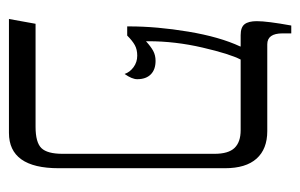

<svg xmlns="http://www.w3.org/2000/svg" viewBox="-144 -544 687 440"><g transform="rotate(90 200.0 -323.5)"><path d="M365 -495V-114Q365 0 284 0H23L34 -61H270Q306 -61 319 -74.5Q332 -88 332 -123V-471Q332 -503 318.5 -517Q305 -531 278 -531H116Q103 -506 88.5 -443.5Q74 -381 74 -320V-314Q86 -325 96 -330.5Q106 -336 119 -336Q139 -336 150 -325Q161 -314 161 -294Q161 -282 149 -265Q145 -277 133.5 -285.5Q122 -294 107 -294Q93 -294 83 -288.5Q73 -283 61 -271H40V-275Q40 -339 52 -411Q64 -483 86 -530V-531H60Q42 -531 35 -540Q28 -549 28 -568Q28 -592 38 -647H56V-627Q56 -592 81 -592H280Q321 -592 343 -567.5Q365 -543 365 -495Z"/></g></svg>

Font: Noto Serif Hebrew CondLight
Style: Regular
Weight: 300
Width: 3
Designer: Monotype Design Team
Foundry: Monotype Imaging Inc.
Version: Version 1.000